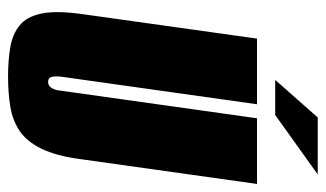

<svg xmlns="http://www.w3.org/2000/svg" viewBox="-182 -596 790 465"><g transform="rotate(90 212.5 -363.0)"><path d="M165 12Q125 12 93.5 6.5Q62 1 41 -16Q20 -33 12.5 -68Q5 -103 13 -163L73 -591H232L165 -115Q164 -104 165 -97Q166 -90 169.5 -87.5Q173 -85 178 -85Q183 -85 187 -87.5Q191 -90 194.5 -97Q198 -104 199 -115L266 -591H425L365 -164Q357 -104 339.5 -68.5Q322 -33 296.5 -16Q271 1 238 6.5Q205 12 165 12ZM173 -635 264 -738H402L258 -635Z"/></g></svg>

Font: Alumni Sans Black
Style: Italic
Weight: 900
Italic angle: -8°
Version: Version 1.016